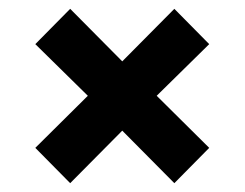

<svg xmlns="http://www.w3.org/2000/svg" viewBox="-20 -524 554 435"><path d="M454 -424 335 -307 454 -189 375 -109 257 -228 139 -109 60 -189 179 -307 60 -424 139 -504 257 -385 375 -504Z"/></svg>

Font: FiraSans
Style: Regular
Weight: 600
Designer: Carrois Corporate & Edenspiekermann AG
Foundry: Carrois Corporate GbR & Edenspiekermann AG
Version: Version 3.106;PS 003.106;hotconv 1.0.70;makeotf.lib2.5.58329